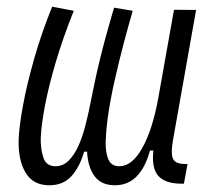

<svg xmlns="http://www.w3.org/2000/svg" viewBox="-20 -547 626 577"><path d="M128.4 9.8Q79.6 9.8 56.9 -28.1Q34.2 -65.9 36.1 -127.9Q37.6 -167.5 49.1 -230Q60.5 -292.5 82.3 -369.1Q104 -445.8 136.7 -526.9L201.7 -514.6Q168.9 -432.6 147.2 -358.9Q125.5 -285.2 114.7 -227.3Q104 -169.4 102.5 -133.3Q101.6 -100.6 110.1 -74Q118.7 -47.4 147 -47.4Q169.9 -47.4 187 -64.9Q204.1 -82.5 215.8 -108.9Q227.5 -135.3 234.9 -163.3Q242.2 -191.4 246.6 -211.9Q255.9 -257.3 263.2 -292.7Q270.5 -328.1 278.6 -361.6Q286.6 -395 297.1 -433.6Q307.6 -472.2 322.8 -523.9L378.9 -514.6Q367.2 -474.6 352.5 -419.4Q337.9 -364.3 324.5 -304.9Q311 -245.6 303.7 -191.9Q298.8 -157.2 297.6 -124Q296.4 -90.8 305.2 -69.1Q314 -47.4 338.4 -47.4Q377 -47.4 407.7 -102.5Q438.5 -157.7 455.6 -252L502.9 -517.6L569.3 -517.1L500 -126.5Q493.2 -88.9 498.8 -72.8Q504.4 -56.6 526.9 -54.7L543.5 -53.7L532.7 4.9H523.9Q477.5 4.9 456.3 -17.8Q435.1 -40.5 440.9 -94.7H430.7Q402.3 9.8 325.2 9.8Q284.7 9.8 264.4 -17.3Q244.1 -44.4 241.7 -91.3H232.9Q219.7 -45.4 194.8 -17.8Q169.9 9.8 128.4 9.8Z"/></svg>

Font: Cascadia Mono Light
Style: Italic
Weight: 300
Italic angle: -10°
Monospace: yes
Designer: Aaron Bell
Foundry: Saja Typeworks
Version: Version 2404.023; ttfautohint (v1.8.4)